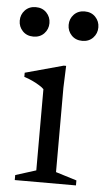

<svg xmlns="http://www.w3.org/2000/svg" viewBox="-56 -675 389 708"><g transform="rotate(5 138.5 -321.0)"><path d="M178 -436 175 -355V-42.5L252.5 -18.5V0H26V-18.5L102 -42.5V-343Q96.5 -349 84.8 -356.2Q73 -363.5 58.2 -370.5Q43.5 -377.5 28 -382V-397.5L169 -436ZM48 -533Q23.5 -533 8.2 -549Q-7 -565 -7 -587.5Q-7 -610 8.2 -626Q23.5 -642 48 -642Q72.5 -642 87.8 -626Q103 -610 103 -587.5Q103 -565 87.8 -549Q72.5 -533 48 -533ZM229 -533Q204.5 -533 189.2 -549Q174 -565 174 -587.5Q174 -610 189.2 -626Q204.5 -642 229 -642Q253.5 -642 268.8 -626Q284 -610 284 -587.5Q284 -565 268.8 -549Q253.5 -533 229 -533Z"/></g></svg>

Font: Newsreader Text
Style: Regular
Weight: 400
Designer: Hugues Gentile
Foundry: Production Type
Version: Version 1.001